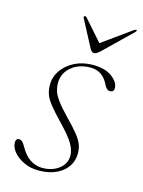

<svg xmlns="http://www.w3.org/2000/svg" viewBox="-100 -682 559 750"><g transform="rotate(15 179.5 -307.0)"><path d="M140.5 -6Q181.5 -6 208.5 -27Q235.5 -48 235.5 -80.5Q235.5 -102 221 -127.5Q206.5 -153 161.5 -199.5Q131 -231 114.8 -251.8Q98.5 -272.5 92.5 -289.8Q86.5 -307 86.5 -328Q86.5 -360 105.2 -386.8Q124 -413.5 156.2 -429.8Q188.5 -446 229.5 -446Q279 -446 307 -425Q335 -404 335 -380Q335 -364 319 -364Q305.5 -364 296 -384Q272.5 -433.5 223.5 -433.5Q175.5 -433.5 145.2 -407.5Q115 -381.5 115 -343Q115 -326 120 -310Q125 -294 140.5 -273Q156 -252 187 -220Q217 -189.5 233.2 -169Q249.5 -148.5 255.5 -132Q261.5 -115.5 261.5 -96.5Q261.5 -50.5 225.2 -21.5Q189 7.5 129 7.5Q97 7.5 70.5 -5Q44 -17.5 28.2 -36.2Q12.5 -55 12.5 -74.5Q12.5 -91 26 -91Q31.5 -91 37.5 -86.5Q43.5 -82 50.5 -69.5Q69 -35.5 92 -20.8Q115 -6 140.5 -6ZM242.5 -503.5Q229 -491.5 220.5 -491.5Q211.5 -491.5 204.5 -503.5L147 -612.5Q143.5 -618.5 148 -621.5Q151.5 -623.5 156.5 -619L231 -534.5L348.5 -619Q356 -624 358.5 -621.5Q361 -618.5 355 -612.5Z"/></g></svg>

Font: Fraunces 72pt Thin
Style: Italic
Weight: 100
Italic angle: -16°
Version: Version 1.000;[b76b70a41]